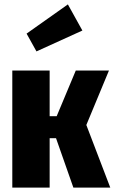

<svg xmlns="http://www.w3.org/2000/svg" viewBox="-20 -854 522 874"><path d="M373 -285 482 0H314L235 -225H206V0H36V-533H206V-325H238L325 -533H476ZM355 -715 146 -620 101 -701 289 -834Z"/></svg>

Font: Fira Sans Compressed ExtraBold
Style: Regular
Weight: 800
Width: 1
Designer: bBox Type GmbH & Carrois Corporate GbR & Edenspiekermann AG
Foundry: bBox Type GmbH & Carrois Corporate GbR & Edenspiekermann AG
Version: Version 4.301